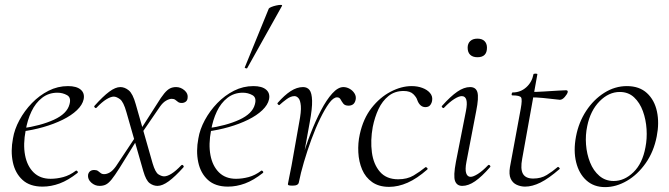

<svg xmlns="http://www.w3.org/2000/svg" viewBox="-20 -751 2737 785"><path d="M154 12Q102 12 72 -15.5Q42 -43 32.5 -88Q23 -133 33 -185Q39 -222 59.5 -260Q80 -298 110.5 -329.5Q141 -361 178.5 -380Q216 -399 258 -399Q293 -399 310 -384.5Q327 -370 322 -345Q317 -322 294.5 -300.5Q272 -279 236.5 -261.5Q201 -244 157.5 -231.5Q114 -219 67 -213L69 -226Q147 -237 200.5 -261.5Q254 -286 264 -324Q272 -352 254 -362Q236 -372 215 -372Q179 -372 152 -351Q125 -330 108.5 -295Q92 -260 85 -218Q74 -161 82.5 -116.5Q91 -72 117.5 -46Q144 -20 187 -20Q212 -20 238.5 -27Q265 -34 290 -53Q293 -55 296.5 -51Q300 -47 297 -44Q259 -14 224 -1Q189 12 154 12Z M624 9Q607 9 592 -2Q577 -13 566 -51L497 -292Q485 -335 470.5 -345.5Q456 -356 445 -356Q433 -356 415 -345Q397 -334 375 -311Q372 -307 367.5 -311.5Q363 -316 367 -319Q401 -357 426.5 -376Q452 -395 472 -395Q490 -395 506.5 -381.5Q523 -368 535 -325L604 -83Q615 -46 628 -38Q641 -30 651 -30Q664 -30 681.5 -41Q699 -52 721 -75Q725 -79 729 -74.5Q733 -70 730 -67Q696 -29 670 -10Q644 9 624 9ZM387 9Q368 9 353 -4.5Q338 -18 340 -36Q342 -46 348.5 -51Q355 -56 365 -56Q375 -56 380.5 -52Q386 -48 391.5 -43.5Q397 -39 406 -39Q417 -39 429 -46Q441 -53 454 -71L535 -193L543 -184L468 -63Q449 -33 436.5 -17.5Q424 -2 413 3.5Q402 9 387 9ZM547 -188 540 -198 620 -323Q639 -354 651.5 -369Q664 -384 675 -389.5Q686 -395 700 -395Q719 -395 734.5 -381.5Q750 -368 747 -350Q746 -340 739 -335Q732 -330 723 -330Q713 -330 707.5 -334.5Q702 -339 696.5 -343Q691 -347 682 -347Q672 -347 659 -339.5Q646 -332 634 -315Z M912 12Q860 12 830 -15.5Q800 -43 790.5 -88Q781 -133 791 -185Q797 -222 817.5 -260Q838 -298 868.5 -329.5Q899 -361 936.5 -380Q974 -399 1016 -399Q1051 -399 1068 -384.5Q1085 -370 1080 -345Q1075 -322 1052.5 -300.5Q1030 -279 994.5 -261.5Q959 -244 915.5 -231.5Q872 -219 825 -213L827 -226Q905 -237 958.5 -261.5Q1012 -286 1022 -324Q1030 -352 1012 -362Q994 -372 973 -372Q937 -372 910 -351Q883 -330 866.5 -295Q850 -260 843 -218Q832 -161 840.5 -116.5Q849 -72 875.5 -46Q902 -20 945 -20Q970 -20 996.5 -27Q1023 -34 1048 -53Q1051 -55 1054.5 -51Q1058 -47 1055 -44Q1017 -14 982 -1Q947 12 912 12ZM991 -473Q990 -470 984.5 -472Q979 -474 981 -476L1079 -716Q1081 -719 1089.5 -722.5Q1098 -726 1109 -728.5Q1120 -731 1127.5 -731Q1135 -731 1133 -727Z M1202 -6 1192 -7Q1200 -50 1215 -102Q1230 -154 1250 -205.5Q1270 -257 1292.5 -300Q1315 -343 1338.5 -369Q1362 -395 1384 -395Q1397 -395 1409.5 -388Q1422 -381 1429.5 -369Q1437 -357 1434 -343Q1431 -330 1423.5 -324.5Q1416 -319 1405 -319Q1390 -319 1383.5 -327.5Q1377 -336 1372.5 -344.5Q1368 -353 1358 -353Q1343 -353 1325.5 -329Q1308 -305 1289 -266Q1270 -227 1253 -180.5Q1236 -134 1222.5 -88Q1209 -42 1202 -6ZM1177 8Q1164 8 1160.5 6.5Q1157 5 1157 2Q1157 -1 1162.5 -26.5Q1168 -52 1172 -74L1203 -249Q1212 -295 1210 -318Q1208 -341 1200.5 -349.5Q1193 -358 1184 -358Q1169 -358 1152.5 -346Q1136 -334 1123 -322Q1121 -320 1117 -323.5Q1113 -327 1115 -330Q1143 -362 1168.5 -378.5Q1194 -395 1219 -395Q1236 -395 1245.5 -383Q1255 -371 1256 -339.5Q1257 -308 1246 -249L1202 -6Q1200 8 1177 8Z M1571 13Q1529 13 1501.5 -6.5Q1474 -26 1460.5 -58Q1447 -90 1445 -128Q1443 -166 1451 -202Q1465 -266 1499 -309.5Q1533 -353 1577 -376Q1621 -399 1663 -399Q1687 -399 1707 -391.5Q1727 -384 1738 -371Q1749 -358 1747 -342Q1746 -331 1739.5 -322Q1733 -313 1719 -313Q1708 -313 1699.5 -320.5Q1691 -328 1686 -342Q1683 -353 1670 -366Q1657 -379 1630 -379Q1594 -379 1568.5 -358.5Q1543 -338 1527.5 -305Q1512 -272 1504 -232Q1494 -177 1500.5 -128Q1507 -79 1533.5 -48.5Q1560 -18 1608 -18Q1645 -18 1671 -33.5Q1697 -49 1719 -67Q1722 -69 1726 -65Q1730 -61 1727 -58Q1685 -21 1646.5 -4Q1608 13 1571 13Z M1870 9Q1848 9 1840.5 -11Q1833 -31 1844 -89L1885 -297Q1897 -358 1868 -358Q1856 -358 1837 -346Q1818 -334 1796 -311Q1793 -307 1788.5 -311.5Q1784 -316 1788 -319Q1822 -357 1849.5 -376Q1877 -395 1902 -395Q1926 -395 1932 -373.5Q1938 -352 1927 -297L1887 -89Q1881 -58 1886 -43Q1891 -28 1904 -28Q1915 -28 1934 -40Q1953 -52 1975 -75Q1979 -79 1983 -74.5Q1987 -70 1983 -67Q1950 -29 1922.5 -10Q1895 9 1870 9ZM1932 -517Q1913 -517 1902.5 -527Q1892 -537 1892 -556Q1892 -573 1902.5 -583Q1913 -593 1932 -593Q1951 -593 1961 -583Q1971 -573 1971 -556Q1971 -517 1932 -517Z M2127 12Q2109 12 2092.5 4.5Q2076 -3 2068 -20.5Q2060 -38 2065 -68L2109 -306Q2116 -344 2110.5 -352.5Q2105 -361 2075 -361Q2071 -361 2072 -367Q2073 -373 2076 -373Q2108 -373 2131.5 -394Q2155 -415 2161 -447Q2161 -450 2169.5 -450Q2178 -450 2177 -447L2115 -102Q2107 -60 2118 -40.5Q2129 -21 2160 -21Q2192 -21 2215.5 -35.5Q2239 -50 2260 -68Q2262 -70 2266 -66Q2270 -62 2268 -60Q2223 -21 2189.5 -4.5Q2156 12 2127 12ZM2269 -343Q2266 -343 2246 -345.5Q2226 -348 2199.5 -350.5Q2173 -353 2149 -353L2151 -375Q2174 -375 2205 -377Q2236 -379 2262 -380.5Q2288 -382 2294 -382Q2298 -382 2300 -380Q2302 -378 2301 -374Q2299 -366 2289 -354.5Q2279 -343 2269 -343Z M2454 14Q2408 14 2377.5 -13.5Q2347 -41 2335.5 -88Q2324 -135 2335 -193Q2346 -251 2376.5 -297.5Q2407 -344 2450.5 -371.5Q2494 -399 2543 -399Q2594 -399 2625 -370.5Q2656 -342 2666 -295Q2676 -248 2665 -193Q2653 -131 2620 -84Q2587 -37 2543 -11.5Q2499 14 2454 14ZM2489 -11Q2533 -11 2570 -47Q2607 -83 2619 -149Q2626 -184 2623.5 -223Q2621 -262 2608.5 -296.5Q2596 -331 2572.5 -353Q2549 -375 2514 -375Q2469 -375 2431.5 -337Q2394 -299 2381 -236Q2373 -199 2376 -160Q2379 -121 2392.5 -87Q2406 -53 2430.5 -32Q2455 -11 2489 -11Z"/></svg>

Font: Cormorant Light
Style: Italic
Weight: 300
Italic angle: -10°
Designer: Christian Thalmann (Catharsis Fonts)
Foundry: Catharsis Fonts
Version: Version 4.000